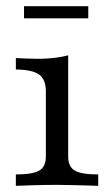

<svg xmlns="http://www.w3.org/2000/svg" viewBox="-20 -604 362 624"><path d="M31.5 0V-37.1Q86.3 -37.1 107.7 -49.6Q129 -62.1 129 -95.2V-307.3Q129 -345.2 107.7 -361.3Q86.3 -377.4 31.5 -378.2V-415.3Q48.4 -414.5 66.1 -413.7Q83.9 -412.9 102.4 -412.9Q130.6 -412.9 155.6 -415.7Q180.6 -418.5 201.6 -424.2V-95.2Q201.6 -62.1 223 -49.6Q244.4 -37.1 299.2 -37.1V0Q286.3 -0.8 264.1 -1.2Q241.9 -1.6 216.1 -2.4Q190.3 -3.2 165.3 -3.2Q127.4 -3.2 89.1 -2Q50.8 -0.8 31.5 0ZM58.1 -544.4V-583.9H266.9V-544.4Z"/></svg>

Font: Playfair 9pt Light
Style: Regular
Weight: 300
Designer: Claus Eggers Sørensen
Foundry: Claus Eggers Sørensen
Version: Version 2.001;gftools[0.9.30]